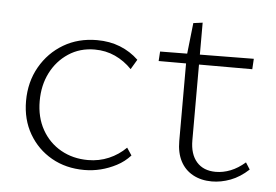

<svg xmlns="http://www.w3.org/2000/svg" viewBox="-42 -558 894 621"><g transform="rotate(5 404.5 -247.5)"><path d="M252 6Q192 6 145.5 -20.5Q99 -47 72 -93.5Q45 -140 45 -200Q45 -262 73 -311Q101 -360 148.5 -388Q196 -416 257 -416Q298 -416 332 -402.5Q366 -389 392 -364L373 -332Q349 -357 318.5 -371Q288 -385 252 -385Q204 -385 167 -360.5Q130 -336 109.5 -295.5Q89 -255 89 -204Q89 -151 111.5 -111Q134 -71 173 -49Q212 -27 261 -27Q297 -27 328.5 -40.5Q360 -54 384 -78L400 -54Q381 -33 356 -20Q331 -7 305 -0.5Q279 6 252 6Z M666 7Q631 7 604.5 -7.5Q578 -22 564 -49Q550 -76 550 -114V-390L562 -498L592 -502V-120Q592 -75 614 -50Q636 -25 676 -25Q700 -25 724 -34.5Q748 -44 771 -64L785 -42Q757 -16 726.5 -4.5Q696 7 666 7ZM765 -366H461L463 -397L767 -400Z"/></g></svg>

Font: Ysabeau Office ExtraLight
Style: Regular
Weight: 250
Designer: Christian Thalmann (Catharsis Fonts)
Version: Version 2.001;gftools[0.9.30]; featfreeze: tnum,lnum,ss02